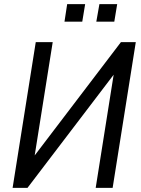

<svg xmlns="http://www.w3.org/2000/svg" viewBox="-20 -909 683 929"><path d="M41 0 153 -705H235L142 -120L119 -119L565 -705H637L525 0H443L536 -586L560 -587L113 0ZM446 -804 461 -889H547L533 -804ZM292 -804 305 -889H392L378 -804Z"/></svg>

Font: Nunito Sans 10pt Condensed Medium
Style: Italic
Weight: 500
Width: 3
Italic angle: -9°
Designer: Vernon Adams
Foundry: Vernon Adams
Version: Version 3.101;gftools[0.9.27]